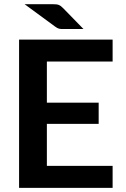

<svg xmlns="http://www.w3.org/2000/svg" viewBox="-20 -916 612 936"><path d="M529 -723V-616H208.5V-415.5H461V-312H208.5V-107.5H529V0H73V-723ZM237 -895.5Q247 -895.5 254 -894.8Q261 -894 266.8 -891.8Q272.5 -889.5 277.5 -885.5Q282.5 -881.5 288.5 -875.5L387 -774.5H289.5Q282.5 -774.5 277.2 -774.8Q272 -775 267.5 -776.2Q263 -777.5 258.5 -780Q254 -782.5 248.5 -786.5L100 -895.5Z"/></svg>

Font: LatoHex
Style: Bold
Weight: 700
Designer: Lukasz Dziedzic
Foundry: tyPoland Lukasz Dziedzic
Version: Version 1.104; Western+Polish opensource